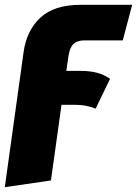

<svg xmlns="http://www.w3.org/2000/svg" viewBox="-55 -554 570 799"><path d="M230 -321 221 -259H280Q320 -259 349.5 -251Q379 -243 403 -226L343 -102Q322 -110 301.5 -114Q281 -118 252 -118H201L157 197L-35 225L43 -336Q55 -426 112.5 -480Q170 -534 281 -534H495L456 -386H296Q267 -386 251 -371Q235 -356 230 -321Z"/></svg>

Font: FiraGO Heavy
Style: Italic
Weight: 900
Italic angle: -8°
Designer: bBox Type GmbH
Foundry: bBox Type GmbH
Version: Version 1.001